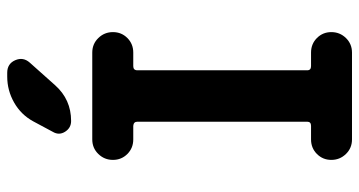

<svg xmlns="http://www.w3.org/2000/svg" viewBox="-255 -755 1010 540"><g transform="rotate(-90 250.0 -485.0)"><path d="M304.7 -969.7H315.4Q340.8 -969.7 350.6 -947.3Q360.4 -924.8 343.8 -906.2L280.3 -835Q240.2 -790 179.7 -790Q160.2 -790 149.4 -807.1Q138.7 -824.2 149.4 -841.8L178.7 -896.5Q197.3 -930.7 231.4 -950.2Q265.6 -969.7 304.7 -969.7ZM334 -615.2Q322.3 -615.2 322.3 -603.5V-126Q322.3 -115.2 334 -115.2H372.1Q396.5 -115.2 413.1 -98.6Q429.7 -82 429.7 -58.1Q429.7 -34.2 413.1 -17.1Q396.5 0 372.1 0H127.9Q103.5 0 86.9 -17.1Q70.3 -34.2 70.3 -58.1Q70.3 -82 86.9 -98.6Q103.5 -115.2 127.9 -115.2H166Q177.7 -115.2 177.7 -126V-603.5Q177.7 -614.3 166 -615.2H127.9Q103.5 -615.2 86.9 -631.8Q70.3 -648.4 70.3 -672.4Q70.3 -696.3 86.9 -713.4Q103.5 -730.5 127.9 -730.5H372.1Q396.5 -730.5 413.1 -713.4Q429.7 -696.3 429.7 -672.4Q429.7 -648.4 413.1 -631.8Q396.5 -615.2 372.1 -615.2Z"/></g></svg>

Font: Rounded-X Mgen+ 1m bold
Style: Bold
Weight: 700
Designer: [Source Han Sans]
Ryoko NISHIZUKA  (kana & ideographs); Paul D. Hunt (Latin, Greek & Cyrillic); Wenlong ZHANG  (bopomofo
Version: Version 1.059.20150602